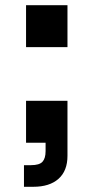

<svg xmlns="http://www.w3.org/2000/svg" viewBox="-20 -548 359 737"><path d="M80 -367V-528H239V-367ZM72 169V86H99Q131 86 143 73Q155 60 155 32V0H80V-161H239V50Q239 108 204.5 138.5Q170 169 108 169Z"/></svg>

Font: BDO Grotesk ExtraBold
Style: Regular
Weight: 800
Designer: Deni Anggara
Foundry: Lokal Container
Version: Version 2.000